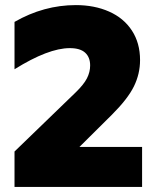

<svg xmlns="http://www.w3.org/2000/svg" viewBox="-20 -734 617 754"><path d="M37 -139 277 -371Q309 -402 321.5 -426.5Q334 -451 334 -477Q334 -509 314.5 -527Q295 -545 254 -545Q170 -545 37 -462V-648Q152 -714 278 -714Q351 -714 408.5 -688.5Q466 -663 498 -614Q530 -565 530 -498Q530 -444 506 -395Q482 -346 420 -284L292 -157H538V0H37Z"/></svg>

Font: Chess Sans ExtraBold
Style: Regular
Weight: 800
Designer: Wolf Bōese
Foundry: Wolf Bōese
Version: Version 7.223